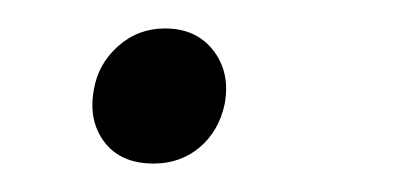

<svg xmlns="http://www.w3.org/2000/svg" viewBox="-20 -280 295 135"><path d="M88 -165Q65 -165 53.5 -180Q42 -195 46 -217Q49 -235 63 -247.5Q77 -260 96 -260Q118 -260 130 -244.5Q142 -229 138 -207Q134 -188 120.5 -176.5Q107 -165 88 -165Z"/></svg>

Font: EauTestInfant
Style: Italic
Weight: 400
Italic angle: -12°
Designer: Christian Thalmann (Catharsis Fonts)
Version: Version 0.001;PS 000.001;hotconv 1.0.88;makeotf.lib2.5.64775